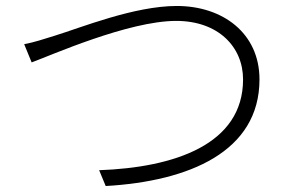

<svg xmlns="http://www.w3.org/2000/svg" viewBox="-20 -654 979 643"><path d="M61 -506 86 -445C149 -468 410 -584 570 -584C711 -584 794 -497 794 -388C794 -170 564 -93 312 -84L334 -31C613 -47 849 -146 849 -388C849 -543 726 -634 572 -634C429 -634 250 -561 162 -534C123 -522 97 -513 61 -506Z"/></svg>

Font: GenEiGothic-pro-Light
Style: Regular
Weight: 300
Designer: Ryoko NISHIZUKA (kana & ideographs); Paul D. Hunt (Latin, Greek & Cyrillic); Wenlong ZHANG (bopomofo); Sandoll Communica
Foundry: Adobe Systems Incorporated; o_tamon
Version: Version 1.000.140830